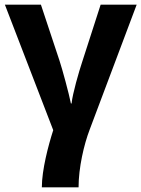

<svg xmlns="http://www.w3.org/2000/svg" viewBox="-20 -566 608 826"><path d="M160 240H318C318 156 341 56 366 -9L568 -546H413L333 -298C320 -259 292 -163 288 -121H285C277 -162 248 -269 236 -305L156 -546H1L209 -6C188 59 160 165 160 240Z"/></svg>

Font: Passageway
Style: Regular
Weight: 700
Foundry: Ascender Corporation
Version: Version 1.11